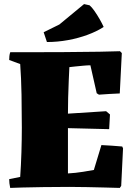

<svg xmlns="http://www.w3.org/2000/svg" viewBox="-20 -916 648 941"><path d="M30 5Q25 -18 25 -38L79 -49Q83 -105 85 -170Q87 -235 87 -290Q87 -367 85.5 -451Q84 -535 79 -602L25 -622Q25 -632 26 -641Q27 -650 30 -660Q167 -660 279.5 -660.5Q392 -661 467.5 -662.5Q543 -664 568 -665L577 -656L567 -458Q542 -457 516.5 -455.5Q491 -454 465 -452L454 -459L423 -596Q410 -596 388 -594Q366 -592 347 -590Q328 -588 320 -587Q319 -564 317 -522.5Q315 -481 314 -436.5Q313 -392 313 -359L500 -371L519 -355L515 -283L313 -288V-66Q350 -68 387 -74Q424 -80 440 -83L477 -205Q503 -204 528.5 -202Q554 -200 579 -198L583 -189L574 -5L567 5Q536 4 493.5 3Q451 2 405.5 1Q360 0 319 0Q250 0 190 1Q130 2 88.5 3Q47 4 30 5ZM210 -710 194 -758 271 -796 392 -896 419 -890Q430 -881 443.5 -861.5Q457 -842 469 -821Q481 -800 488 -784L485 -782Q454 -762 409.5 -745.5Q365 -729 313.5 -719.5Q262 -710 210 -710Z"/></svg>

Font: Labrada Black
Style: Regular
Weight: 900
Designer: Mercedes Jáuregui
Foundry: Omnibus-Type Team
Version: Version 1.000; ttfautohint (v1.8.4.7-5d5b)